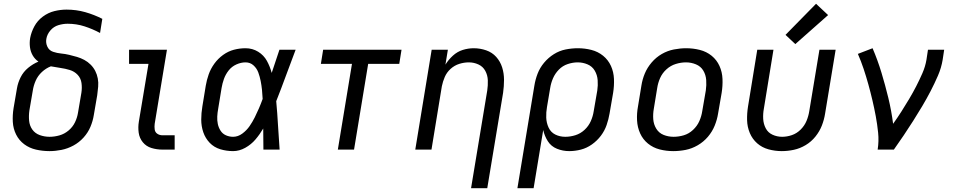

<svg xmlns="http://www.w3.org/2000/svg" viewBox="-20 -794 5080 1019"><path d="M243 8Q274 8 306.5 1.5Q339 -5 369.5 -21.5Q400 -38 423.5 -64Q447 -90 460 -121Q473 -152 478 -184L496 -289Q499 -312 501 -334Q503 -356 499 -377.5Q495 -399 485.5 -417.5Q476 -436 461 -451Q446 -466 427.5 -476Q409 -486 388.5 -492Q368 -498 347 -503Q326 -508 304.5 -510Q283 -512 262 -519Q241 -526 231.5 -546Q222 -566 226 -588Q230 -612 247.5 -632.5Q265 -653 290 -660.5Q315 -668 339 -668Q386 -668 429 -654Q472 -640 511 -619L523 -694Q480 -716 432.5 -729.5Q385 -743 333 -743Q301 -743 268.5 -735Q236 -727 207.5 -706Q179 -685 162.5 -654.5Q146 -624 140 -592Q136 -568 139 -544Q142 -520 153.5 -500Q165 -480 184 -467Q155 -455 129.5 -434Q104 -413 89.5 -384Q75 -355 70 -325L52 -220Q46 -183 48 -147Q50 -111 65.5 -80Q81 -49 108.5 -28.5Q136 -8 171 0Q206 8 243 8ZM243 -68Q216 -68 191 -77Q166 -86 151.5 -106.5Q137 -127 134.5 -153.5Q132 -180 136 -208L154 -313Q158 -340 169.5 -366Q181 -392 202.5 -412Q224 -432 250 -442Q275 -437 300.5 -433.5Q326 -430 350.5 -422.5Q375 -415 392 -397Q409 -379 412.5 -353.5Q416 -328 412 -302L394 -196Q390 -170 378 -145Q366 -120 344 -101.5Q322 -83 295.5 -75.5Q269 -68 243 -68Z M842 0H907V-76H842Q827 -76 815 -84Q803 -92 801 -107Q799 -122 801 -137L866 -530H665V-455H768L717 -149Q712 -119 716 -90Q720 -61 738 -39Q756 -17 784 -8.5Q812 0 842 0Z M1217 8Q1250 8 1281.5 -9.5Q1313 -27 1336 -54Q1359 -81 1377 -112Q1377 -56 1378 0H1464Q1459 -64 1455.5 -128.5Q1452 -193 1446 -257Q1473 -325 1498 -393.5Q1523 -462 1549 -530H1463Q1443 -470 1422 -407Q1413 -441 1396.5 -471Q1380 -501 1350 -519.5Q1320 -538 1283 -538Q1252 -538 1221.5 -530Q1191 -522 1164 -502.5Q1137 -483 1117.5 -456Q1098 -429 1087.5 -399Q1077 -369 1072 -339L1054 -229Q1048 -194 1048 -159Q1048 -124 1059 -92Q1070 -60 1093 -36Q1116 -12 1149 -2Q1182 8 1217 8ZM1217 -68Q1197 -68 1179 -76Q1161 -84 1150.5 -100.5Q1140 -117 1136 -136Q1132 -155 1133 -175.5Q1134 -196 1138 -217L1156 -327Q1160 -351 1168.5 -375Q1177 -399 1193.5 -420Q1210 -441 1234.5 -452Q1259 -463 1283 -463Q1308 -463 1325.5 -447Q1343 -431 1351 -409Q1359 -387 1363.5 -364Q1368 -341 1370.5 -317Q1373 -293 1374 -269Q1365 -244 1354.5 -219.5Q1344 -195 1332 -171Q1320 -147 1304.5 -124.5Q1289 -102 1266 -85Q1243 -68 1217 -68Z M1773 0H1859L1934 -455H2099L2111 -530H1695L1683 -455H1848Z M2480 205H2566L2650 -301Q2655 -336 2655 -370.5Q2655 -405 2645 -436.5Q2635 -468 2613.5 -492Q2592 -516 2560 -527Q2528 -538 2494 -538Q2465 -538 2436 -529Q2407 -520 2383.5 -498.5Q2360 -477 2344 -451L2357 -530H2271L2184 0H2270L2325 -336Q2330 -361 2340.5 -385.5Q2351 -410 2371.5 -428.5Q2392 -447 2417.5 -455Q2443 -463 2468 -463Q2495 -463 2519 -452Q2543 -441 2555.5 -418Q2568 -395 2569 -368Q2570 -341 2566 -314Z M2726 205H2812L2863 -104Q2870 -72 2887.5 -44.5Q2905 -17 2936 -4.5Q2967 8 3001 8Q3032 8 3063 0Q3094 -8 3121.5 -27.5Q3149 -47 3169 -73.5Q3189 -100 3199.5 -130.5Q3210 -161 3215 -191L3234 -301Q3240 -338 3238.5 -375Q3237 -412 3222.5 -444Q3208 -476 3181 -498Q3154 -520 3119 -529Q3084 -538 3047 -538Q3015 -538 2982 -531.5Q2949 -525 2919.5 -506.5Q2890 -488 2867.5 -461Q2845 -434 2833 -402.5Q2821 -371 2816 -339ZM2980 -68Q2951 -68 2927 -80Q2903 -92 2891.5 -117Q2880 -142 2879 -170Q2878 -198 2883 -226L2900 -327Q2904 -353 2915 -378.5Q2926 -404 2946 -424.5Q2966 -445 2993 -454Q3020 -463 3046 -463Q3073 -463 3098 -452.5Q3123 -442 3136.5 -419Q3150 -396 3152 -368.5Q3154 -341 3150 -314L3131 -204Q3127 -177 3115.5 -151Q3104 -125 3082.5 -105Q3061 -85 3034 -76.5Q3007 -68 2980 -68Z M3553 8Q3586 8 3619 1.5Q3652 -5 3683 -23Q3714 -41 3737 -68Q3760 -95 3773 -127Q3786 -159 3791 -191L3810 -301Q3816 -338 3814.5 -375Q3813 -412 3798.5 -444Q3784 -476 3757 -498Q3730 -520 3694.5 -529Q3659 -538 3622 -538Q3590 -538 3556.5 -531.5Q3523 -525 3492.5 -507.5Q3462 -490 3438.5 -462.5Q3415 -435 3402 -403.5Q3389 -372 3384 -339L3366 -229Q3359 -192 3361 -155Q3363 -118 3377.5 -86Q3392 -54 3419 -32Q3446 -10 3481 -1Q3516 8 3553 8ZM3555 -68Q3527 -68 3502 -78Q3477 -88 3463 -111Q3449 -134 3447 -161.5Q3445 -189 3450 -217L3468 -327Q3472 -354 3483.5 -380Q3495 -406 3517 -426Q3539 -446 3566.5 -454.5Q3594 -463 3621 -463Q3648 -463 3673.5 -452.5Q3699 -442 3712.5 -419.5Q3726 -397 3728 -369.5Q3730 -342 3726 -314L3707 -204Q3703 -177 3691.5 -151Q3680 -125 3658 -104.5Q3636 -84 3609 -76Q3582 -68 3555 -68Z M4129 8Q4161 8 4193.5 1Q4226 -6 4256 -24Q4286 -42 4308 -69.5Q4330 -97 4342 -128Q4354 -159 4359 -191L4415 -530H4329L4275 -204Q4271 -178 4260.5 -152.5Q4250 -127 4229.5 -106.5Q4209 -86 4183 -77Q4157 -68 4131 -68Q4104 -68 4080 -79Q4056 -90 4044 -113Q4032 -136 4030.5 -163Q4029 -190 4034 -217L4085 -530H3999L3950 -229Q3944 -192 3945 -156Q3946 -120 3959.5 -88Q3973 -56 3998.5 -33.5Q4024 -11 4058.5 -1.5Q4093 8 4129 8ZM4201 -560 4375 -714 4311 -774 4149 -609Z M4638 0H4724Q4751 -38 4776.5 -76Q4802 -114 4826.5 -152.5Q4851 -191 4874.5 -230.5Q4898 -270 4919 -310.5Q4940 -351 4958 -392.5Q4976 -434 4983 -477L4991 -530H4905L4897 -477Q4891 -441 4875.5 -405.5Q4860 -370 4842.5 -336Q4825 -302 4805 -268.5Q4785 -235 4764 -202Q4743 -169 4720 -137Q4711 -207 4694.5 -275Q4678 -343 4658 -409Q4638 -475 4611 -538L4533 -508Q4550 -469 4563.5 -428.5Q4577 -388 4588.5 -346.5Q4600 -305 4610 -262.5Q4620 -220 4628 -177Q4636 -134 4640.5 -89.5Q4645 -45 4638 0Z"/></svg>

Font: Iosevka Sparkle
Style: Italic
Weight: 400
Italic angle: -9°
Designer: Belleve Invis
Foundry: Belleve Invis
Version: Version 4.5.0; ttfautohint (v1.8.3)